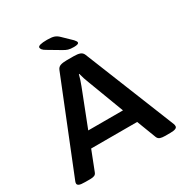

<svg xmlns="http://www.w3.org/2000/svg" viewBox="-196 -1024 1128 1178"><g transform="rotate(-30 367.5 -434.5)"><path d="M70 2Q37 2 26 -3.5Q15 -9 15 -18Q15 -27 19 -35L275 -672Q282 -690 298.5 -696Q315 -702 343 -702H393Q421 -702 437.5 -696Q454 -690 461 -672L717 -35Q719 -30 719.5 -26Q720 -22 720 -18Q720 2 672 2H634Q614 2 600.5 -2.5Q587 -7 581 -22L529 -158H203L150 -22Q145 -7 133.5 -2.5Q122 2 105 2ZM342 -517 243 -263H489L393 -517Q386 -534 379.5 -554Q373 -574 369 -591H366Q362 -575 355.5 -555Q349 -535 342 -517ZM424 -750Q398 -750 383.5 -754.5Q369 -759 351 -770L270 -818Q250 -829 243.5 -837.5Q237 -846 237 -853Q237 -871 302 -871Q335 -871 352 -865Q369 -859 384 -844L445 -785Q452 -777 455 -772Q458 -767 458 -763Q458 -750 424 -750Z"/></g></svg>

Font: Asap Expanded SemiBold
Style: Regular
Weight: 600
Width: 7
Designer: Pablo Cosgaya
Foundry: Omnibus-Type
Version: Version 3.001; ttfautohint (v1.8.4.7-5d5b)